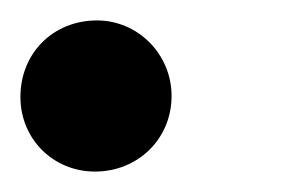

<svg xmlns="http://www.w3.org/2000/svg" viewBox="-29 -155 299 188"><path d="M139 -61C139 -102 106 -135 66 -135C23 -135 -9 -103 -9 -60C-9 -19 23 13 64 13C106 13 139 -19 139 -61Z"/></svg>

Font: STIXGeneral
Style: Bold Italic
Weight: 700
Italic angle: -16.33°
Designer: MicroPress Inc., with final additions and corrections provided by Coen Hoffman, Elsevier (retired)
Version: Version 1.1.0